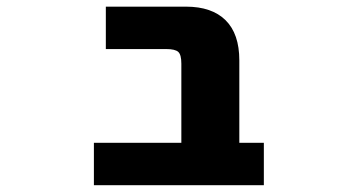

<svg xmlns="http://www.w3.org/2000/svg" viewBox="-20 -544 1040 566"><path d="M514.6 -356.4Q514.6 -382.8 505.4 -391.1Q496.1 -399.4 469.7 -399.4H292V-524.4H528.3Q604.5 -524.4 645 -484.4Q685.5 -444.3 685.5 -366.2V-123H757.8V2H256.8V-123H514.6Z"/></svg>

Font: Gen Shin Gothic Monospace Heavy
Style: Bold
Weight: 800
Designer: [Source Han Sans]
Ryoko NISHIZUKA  (kana & ideographs); Paul D. Hunt (Latin, Greek & Cyrillic); Wenlong ZHANG  (bopomofo
Version: Version 1.002.20150607